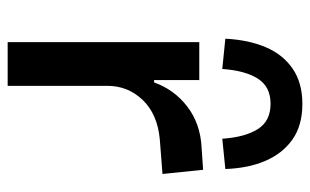

<svg xmlns="http://www.w3.org/2000/svg" viewBox="-174 -635 809 501"><g transform="rotate(90 230.5 -384.5)"><path d="M90 0V-500H189V-382H195Q214 -435 258.5 -469Q303 -503 365 -506L423 -510L434 -404L344 -397Q278 -391 241 -352.5Q204 -314 204 -260V0ZM160 -560 81 -568Q84 -628 103 -673Q122 -718 159 -743.5Q196 -769 251 -769Q307 -769 343.5 -743.5Q380 -718 399.5 -673Q419 -628 421 -568L342 -560Q338 -619 317 -652.5Q296 -686 251 -686Q206 -686 185 -652.5Q164 -619 160 -560Z"/></g></svg>

Font: Nunito Sans 6pt SemiBold
Style: Regular
Weight: 600
Version: Version 3.101;gftools[0.9.27]